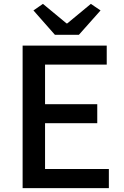

<svg xmlns="http://www.w3.org/2000/svg" viewBox="-20 -973 640 993"><path d="M97 0H543V-99H213V-336H483V-434H213V-639H532V-737H97ZM264 -793H388L500 -919L450 -953L328 -852H324L202 -953L153 -919Z"/></svg>

Font: GenYoGothic2 TW M
Style: Regular
Weight: 500
Version: Version 2.100;PS 2.1;hotconv 16.6.51;makeotf.lib2.5.65220 DE